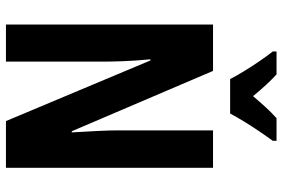

<svg xmlns="http://www.w3.org/2000/svg" viewBox="-176 -798 973 662"><g transform="rotate(90 311.0 -466.5)"><path d="M558 0H397L188 -498H184Q189 -446 190.5 -404Q192 -362 192 -331V0H64V-714H224L432 -227H436Q433 -277 431 -317.5Q429 -358 429 -389V-714H558ZM252 -773Q242 -793 225.5 -820Q209 -847 190.5 -874Q172 -901 157 -920V-933H236Q270 -902 311 -852Q334 -879 351 -897.5Q368 -916 387 -933H465V-920Q451 -901 433 -874.5Q415 -848 398.5 -821Q382 -794 371 -773Z"/></g></svg>

Font: Noto Sans Thai ExtCond
Style: Bold
Weight: 700
Width: 2
Designer: Monotype Design Team
Foundry: Monotype Imaging Inc.
Version: Version 2.002; ttfautohint (v1.8.4.7-5d5b)